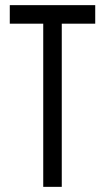

<svg xmlns="http://www.w3.org/2000/svg" viewBox="-20 -726 408 746"><path d="M148 -706H220V0H148ZM18 -706H350V-634H18Z"/></svg>

Font: Lineal Thin
Style: Regular
Weight: 200
Designer: Created by Frank Adebiaye with contributions from Anton Moglia & Ariel Martín Pérez
Created by Frank ADEBIAYE with FontF
Foundry: Velvetyne Type Foundry
Version: Version 2.000;Glyphs 3.2 (3227)